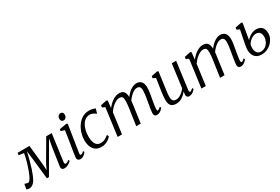

<svg xmlns="http://www.w3.org/2000/svg" viewBox="51 -1838 4281 2935"><g transform="rotate(-30 2192.0 -370.5)"><path d="M641 10Q615 10 600.2 -4.5Q585.5 -19 590.5 -54L637 -364L662.5 -505L581.5 -365L366 7H329.5L288.5 -368.5L272.5 -505Q253 -418.5 234.2 -349.8Q215.5 -281 198 -228Q180.5 -175 164 -136Q147.5 -97 132.5 -70Q112 -33.5 82.5 -12.8Q53 8 19 8Q10 8 0.2 6Q-9.5 4 -17.2 1Q-25 -2 -27.5 -4L-10.5 -92.5Q-8 -90.5 4 -86.8Q16 -83 29.5 -80Q43 -77 49.5 -77Q64.5 -77 81 -98.5Q97.5 -120 114 -154.8Q130.5 -189.5 145.8 -230.8Q161 -272 173 -311Q179.5 -331.5 185.8 -353.8Q192 -376 198.2 -400Q204.5 -424 209.8 -449.5Q215 -475 219.5 -502L131.5 -514L137 -554.5L346 -555L383.5 -192L388 -103.5L430 -192L641.5 -554.5H739L675 -87Q674.5 -81.5 674 -71Q673.5 -60.5 677.5 -51.8Q681.5 -43 694 -43Q706.5 -43 723 -52Q739.5 -61 754.5 -73.5L764.5 -51Q759.5 -44.5 741.2 -29.8Q723 -15 696.8 -2.5Q670.5 10 641 10Z M924 10Q907 10 893.8 4.2Q880.5 -1.5 873.8 -14.5Q867 -27.5 868.5 -49Q870 -68 875.8 -104.8Q881.5 -141.5 889.2 -189.5Q897 -237.5 905.8 -290.5Q914.5 -343.5 922.5 -395.8Q930.5 -448 936.5 -492.5L872 -513L878 -545L1002 -566L1022.5 -556L948 -79Q945 -61 950.2 -52.5Q955.5 -44 962.5 -44Q973.5 -44 985.8 -51.2Q998 -58.5 1015 -77L1028 -55.5Q1023.5 -48.5 1009.2 -32.8Q995 -17 973.2 -3.5Q951.5 10 924 10ZM997 -630.5Q974.5 -630.5 961.2 -644.2Q948 -658 948 -685.5Q948 -715 966.2 -733.5Q984.5 -752 1008 -752Q1028 -752 1040.8 -738.8Q1053.5 -725.5 1053.5 -700.5Q1053.5 -668.5 1035.8 -649.5Q1018 -630.5 997 -630.5Z M1292 10Q1209 10 1162.2 -49Q1115.5 -108 1115.5 -210.5Q1115.5 -267.5 1134 -329.8Q1152.5 -392 1188.8 -446.2Q1225 -500.5 1278.5 -534.2Q1332 -568 1402 -568Q1428.5 -568 1459.2 -561.8Q1490 -555.5 1511 -544.5L1488 -464.5L1476.5 -472Q1463.5 -482 1447.8 -490.5Q1432 -499 1415.8 -504Q1399.5 -509 1384 -509Q1341.5 -509 1307.2 -488.2Q1273 -467.5 1248.8 -429Q1224.5 -390.5 1211.5 -337.8Q1198.5 -285 1198.5 -221Q1199 -163 1212.8 -124.5Q1226.5 -86 1252.5 -66.8Q1278.5 -47.5 1314.5 -47.5Q1344.5 -47.5 1368 -55.2Q1391.5 -63 1412.5 -76.8Q1433.5 -90.5 1455.5 -108.5L1471.5 -75Q1459.5 -61 1435.2 -40.8Q1411 -20.5 1375.2 -5.2Q1339.5 10 1292 10Z M1729.5 -558 1716.5 -432.5Q1737 -459.5 1762 -484Q1787 -508.5 1815.2 -527.5Q1843.5 -546.5 1873.2 -557.2Q1903 -568 1933 -568Q1970.5 -568 1994.8 -553Q2019 -538 2030.8 -506.5Q2042.5 -475 2042.5 -424.5Q2042.5 -421 2042.2 -417.2Q2042 -413.5 2042 -410Q2042 -406.5 2041.5 -402.5L2028 -418Q2046.5 -447.5 2070.5 -474.5Q2094.5 -501.5 2122 -522.5Q2149.5 -543.5 2179.2 -555.8Q2209 -568 2239.5 -568Q2290 -568 2321.8 -534.5Q2353.5 -501 2353.5 -423Q2353.5 -400 2349.5 -369.8Q2345.5 -339.5 2340 -307.5Q2334.5 -275.5 2329.5 -247Q2325 -221.5 2319.8 -192Q2314.5 -162.5 2310.5 -133Q2306.5 -103.5 2304.5 -78.5Q2303.5 -62 2306 -53Q2308.5 -44 2316 -44Q2328 -44 2340.8 -51.8Q2353.5 -59.5 2371.5 -77L2383.5 -55.5Q2379 -48.5 2364 -32.8Q2349 -17 2326.2 -3.5Q2303.5 10 2276 10Q2258 10 2246.2 3.8Q2234.5 -2.5 2229 -15.2Q2223.5 -28 2224 -47.5Q2225 -71 2229.2 -101.5Q2233.5 -132 2239 -164.2Q2244.5 -196.5 2249 -225.5Q2253.5 -253 2259.5 -286.2Q2265.5 -319.5 2269.8 -353.8Q2274 -388 2274 -418Q2274 -468 2258.2 -485.5Q2242.5 -503 2209.5 -503Q2188 -503 2163.2 -491Q2138.5 -479 2113.5 -457.8Q2088.5 -436.5 2065.8 -409.5Q2043 -382.5 2025.5 -352.5L2043 -400Q2041.5 -376.5 2038.2 -349.8Q2035 -323 2031.2 -296.8Q2027.5 -270.5 2024 -247L1990.5 0H1911L1943 -222.5Q1947.5 -251 1952.5 -285.2Q1957.5 -319.5 1961 -354Q1964.5 -388.5 1964.5 -418Q1964.5 -468.5 1950.2 -486.2Q1936 -504 1898.5 -504Q1876.5 -504 1851.2 -493Q1826 -482 1800.2 -462.5Q1774.5 -443 1751 -417.8Q1727.5 -392.5 1708.5 -364L1659.5 0H1582.5L1647.5 -488L1599 -511L1606 -546.5L1711 -568Z M2616 10Q2580 10 2553 -2Q2526 -14 2511 -43Q2496 -72 2496 -123Q2496 -140.5 2497.2 -161.2Q2498.5 -182 2501 -205Q2503.5 -228 2506.5 -251.2Q2509.5 -274.5 2513 -296L2542 -486L2493 -510L2499 -545L2606 -566L2625 -556L2589 -292Q2586.5 -270.5 2583.8 -250.5Q2581 -230.5 2578.5 -211.5Q2576 -192.5 2574.5 -173.8Q2573 -155 2573 -136Q2573 -99 2582.2 -79.5Q2591.5 -60 2608.5 -53Q2625.5 -46 2648 -46Q2676.5 -46 2706.5 -61.8Q2736.5 -77.5 2763.2 -101.5Q2790 -125.5 2808 -151L2862 -562H2939L2875 -80Q2872.5 -61.5 2876.5 -52.8Q2880.5 -44 2888 -44Q2898 -44 2911 -52Q2924 -60 2942 -78L2954 -55Q2950 -48.5 2934.5 -33Q2919 -17.5 2895.8 -4.2Q2872.5 9 2845 9Q2818 9 2805.5 -9Q2793 -27 2798 -57Q2798 -58.5 2798.5 -62.5Q2799 -66.5 2799.8 -72Q2800.5 -77.5 2801 -83.2Q2801.5 -89 2802 -94L2801 -95Q2785.5 -75.5 2766 -56.8Q2746.5 -38 2723 -23Q2699.5 -8 2672.8 1Q2646 10 2616 10Z M3208.5 -558 3195.5 -432.5Q3216 -459.5 3241 -484Q3266 -508.5 3294.2 -527.5Q3322.5 -546.5 3352.2 -557.2Q3382 -568 3412 -568Q3449.5 -568 3473.8 -553Q3498 -538 3509.8 -506.5Q3521.5 -475 3521.5 -424.5Q3521.5 -421 3521.2 -417.2Q3521 -413.5 3521 -410Q3521 -406.5 3520.5 -402.5L3507 -418Q3525.5 -447.5 3549.5 -474.5Q3573.5 -501.5 3601 -522.5Q3628.5 -543.5 3658.2 -555.8Q3688 -568 3718.5 -568Q3769 -568 3800.8 -534.5Q3832.5 -501 3832.5 -423Q3832.5 -400 3828.5 -369.8Q3824.5 -339.5 3819 -307.5Q3813.5 -275.5 3808.5 -247Q3804 -221.5 3798.8 -192Q3793.5 -162.5 3789.5 -133Q3785.5 -103.5 3783.5 -78.5Q3782.5 -62 3785 -53Q3787.5 -44 3795 -44Q3807 -44 3819.8 -51.8Q3832.5 -59.5 3850.5 -77L3862.5 -55.5Q3858 -48.5 3843 -32.8Q3828 -17 3805.2 -3.5Q3782.5 10 3755 10Q3737 10 3725.2 3.8Q3713.5 -2.5 3708 -15.2Q3702.5 -28 3703 -47.5Q3704 -71 3708.2 -101.5Q3712.5 -132 3718 -164.2Q3723.5 -196.5 3728 -225.5Q3732.5 -253 3738.5 -286.2Q3744.5 -319.5 3748.8 -353.8Q3753 -388 3753 -418Q3753 -468 3737.2 -485.5Q3721.5 -503 3688.5 -503Q3667 -503 3642.2 -491Q3617.5 -479 3592.5 -457.8Q3567.5 -436.5 3544.8 -409.5Q3522 -382.5 3504.5 -352.5L3522 -400Q3520.5 -376.5 3517.2 -349.8Q3514 -323 3510.2 -296.8Q3506.5 -270.5 3503 -247L3469.5 0H3390L3422 -222.5Q3426.5 -251 3431.5 -285.2Q3436.5 -319.5 3440 -354Q3443.5 -388.5 3443.5 -418Q3443.5 -468.5 3429.2 -486.2Q3415 -504 3377.5 -504Q3355.5 -504 3330.2 -493Q3305 -482 3279.2 -462.5Q3253.5 -443 3230 -417.8Q3206.5 -392.5 3187.5 -364L3138.5 0H3061.5L3126.5 -488L3078 -511L3085 -546.5L3190 -568Z M4118.5 11Q4079 11 4047 -4.2Q4015 -19.5 3994.2 -50.2Q3973.5 -81 3967.5 -128Q3961.5 -175 3974 -238L4024 -489L3975 -511L3981 -546.5L4088 -568L4109.5 -558L4062 -276.5Q4072.5 -290.5 4097.8 -312Q4123 -333.5 4158.2 -350.2Q4193.5 -367 4234.5 -367Q4278 -367 4308.2 -350.5Q4338.5 -334 4354.5 -301.2Q4370.5 -268.5 4370.5 -219.5Q4370.5 -181.5 4353 -141Q4335.5 -100.5 4302.5 -66Q4269.5 -31.5 4223 -10.2Q4176.5 11 4118.5 11ZM4127 -34Q4179.5 -34 4215.8 -60.5Q4252 -87 4270.5 -127Q4289 -167 4289 -206.5Q4289 -251.5 4267.8 -281Q4246.5 -310.5 4197 -310.5Q4170.5 -310.5 4140.2 -295Q4110 -279.5 4084.5 -254.8Q4059 -230 4047.5 -202Q4044.5 -185 4043 -169.2Q4041.5 -153.5 4042 -139Q4044 -106.5 4055.2 -82.8Q4066.5 -59 4085 -46.5Q4103.5 -34 4127 -34Z"/></g></svg>

Font: Merriweather Light
Style: Italic
Weight: 300
Italic angle: -7.8°
Designer: Eben Sorkin
Foundry: Eben Sorkin
Version: Version 2.101